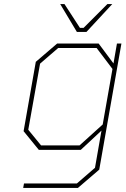

<svg xmlns="http://www.w3.org/2000/svg" viewBox="-20 -737 620 944"><path d="M358 -580 276 -717H297L373 -600H391L508 -717H532L405 -580ZM94 187 98 165H358L447 88L479 -95L377 0H171L96 -92L156 -433L261 -523H465L538 -425L555 -523H577L468 97L363 187ZM182 -22H371L485 -125L533 -398L455 -501H266L177 -424L119 -99Z"/></svg>

Font: Tomorrow Thin
Style: Italic
Weight: 250
Italic angle: -10°
Designer: Tony de Marco, Monica Rizzolli
Foundry: Just in Type
Version: Version 2.002